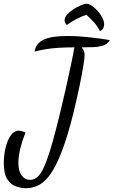

<svg xmlns="http://www.w3.org/2000/svg" viewBox="-42 -908 600 1014"><path d="M95 86Q70 86 42.5 76.5Q15 67 -3.5 38.5Q-22 10 -22 -47Q-22 -87 -13 -126Q-4 -165 14 -191.5Q32 -218 58 -218Q71 -218 93 -208Q74 -161 64.5 -120.5Q55 -80 55 -47Q55 -6 72 18Q89 42 118 42Q142 42 162.5 20Q183 -2 204 -59Q220 -102 237 -163Q254 -224 271 -293.5Q288 -363 303.5 -431.5Q319 -500 331.5 -559Q344 -618 351 -658Q302 -658 266.5 -655.5Q231 -653 202 -648.5Q173 -644 141 -636Q147 -679 188.5 -698.5Q230 -718 315 -718Q356 -718 399.5 -714Q443 -710 480.5 -705Q518 -700 538 -696Q523 -672 496 -665.5Q469 -659 451 -659Q434 -659 417 -658.5Q400 -658 389 -658Q397 -650 401 -638Q405 -626 405 -617Q405 -604 398 -560Q391 -516 378 -453.5Q365 -391 348 -320.5Q331 -250 310 -182.5Q289 -115 265 -62Q239 -4 211.5 28.5Q184 61 154.5 73.5Q125 86 95 86ZM486 -744Q471 -772 453.5 -791Q436 -810 414 -830Q385 -820 360.5 -807Q336 -794 311 -776Q305 -781 302 -789Q299 -797 299 -801Q299 -816 312.5 -831Q326 -846 346 -859Q366 -872 385 -880Q404 -888 415 -888Q427 -888 443 -877.5Q459 -867 474 -850Q489 -833 498.5 -814.5Q508 -796 508 -780Q508 -770 503.5 -760Q499 -750 486 -744Z"/></svg>

Font: Dancing Script SemiBold
Style: Regular
Weight: 600
Designer: Pablo Impallari
Foundry: Pablo Impallari
Version: Version 2.001